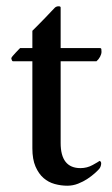

<svg xmlns="http://www.w3.org/2000/svg" viewBox="-20 -584 356 611"><path d="M298 -431Q302 -431 302.5 -427.5Q303 -424 303 -419Q303 -412 298.5 -403.5Q294 -395 287 -389H173V-129Q173 -49 236 -49Q257 -49 275 -59Q293 -69 297 -72Q302 -70 302 -64Q302 -59 300 -54Q298 -49 296 -47Q292 -42 282 -33Q272 -24 258.5 -15Q245 -6 228.5 0.5Q212 7 194 7Q174 7 154 1.5Q134 -4 118.5 -17.5Q103 -31 93 -54Q83 -77 83 -112V-389H21Q19 -389 17.5 -393Q16 -397 16 -399Q17 -402 21 -406.5Q25 -411 29.5 -416Q34 -421 38.5 -425.5Q43 -430 44 -431H83V-486Q92 -495 103 -506Q114 -517 124.5 -528Q135 -539 143 -547.5Q151 -556 155 -560Q160 -564 166.5 -564Q173 -564 173 -560V-431Z"/></svg>

Font: Vermiglione Medium
Style: Regular
Weight: 500
Version: Version 1.000